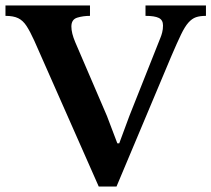

<svg xmlns="http://www.w3.org/2000/svg" viewBox="-39 -677 773 702"><path d="M387 5H322L86 -529Q71 -562 58 -582Q45 -602 27.5 -610.5Q10 -619 -19 -619V-657H290V-619Q265 -619 243.5 -612.5Q222 -606 222 -580Q222 -556 236 -523L352 -253L390 -153H397L434 -253L548 -540Q551 -547 554 -558.5Q557 -570 557 -584Q557 -604 541.5 -611.5Q526 -619 493 -619V-657H714V-619Q692 -619 677.5 -614Q663 -609 650 -594.5Q637 -580 623 -551Q609 -522 588 -473Z"/></svg>

Font: STIX Two Text SemiBold
Style: Regular
Weight: 600
Designer: Ross Mills, John Hudson & Paul Hanslow, Tiro Typeworks Ltd; with prior portions MicroPress Inc., and Coen Hoffman.
Foundry: Tiro Typeworks Ltd
Version: Version 2.13 b171